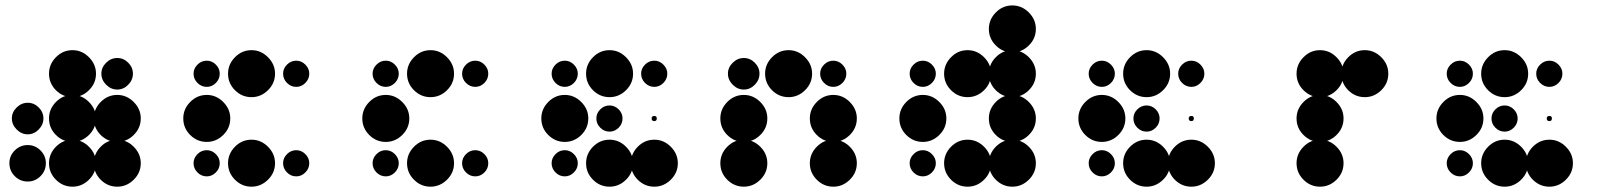

<svg xmlns="http://www.w3.org/2000/svg" viewBox="-20 -691 6040 715"><path d="M416.7 -170.8Q451.7 -170.8 477.9 -144.6Q504.2 -118.3 504.2 -83.3Q504.2 -47.5 477.9 -21.7Q451.7 4.2 416.7 4.2Q380.8 4.2 355 -21.7Q329.2 -47.5 329.2 -83.3Q329.2 -118.3 355 -144.6Q380.8 -170.8 416.7 -170.8ZM250 -170.8Q285 -170.8 311.2 -144.6Q337.5 -118.3 337.5 -83.3Q337.5 -47.5 311.2 -21.7Q285 4.2 250 4.2Q214.2 4.2 188.3 -21.7Q162.5 -47.5 162.5 -83.3Q162.5 -118.3 188.3 -144.6Q214.2 -170.8 250 -170.8ZM83.3 -150.8Q110.8 -150.8 130.8 -130.8Q150.8 -110.8 150.8 -83.3Q150.8 -55 130.8 -35Q110.8 -15 83.3 -15Q55 -15 35 -35Q15 -55 15 -83.3Q15 -110.8 35 -130.8Q55 -150.8 83.3 -150.8ZM416.7 -337.5Q451.7 -337.5 477.9 -311.2Q504.2 -285 504.2 -250Q504.2 -214.2 477.9 -188.3Q451.7 -162.5 416.7 -162.5Q380.8 -162.5 355 -188.3Q329.2 -214.2 329.2 -250Q329.2 -285 355 -311.2Q380.8 -337.5 416.7 -337.5ZM250 -337.5Q285 -337.5 311.2 -311.2Q337.5 -285 337.5 -250Q337.5 -214.2 311.2 -188.3Q285 -162.5 250 -162.5Q214.2 -162.5 188.3 -188.3Q162.5 -214.2 162.5 -250Q162.5 -285 188.3 -311.2Q214.2 -337.5 250 -337.5ZM42.1 -290.8Q60 -308.3 83.3 -308.3Q106.7 -308.3 124.2 -290.8Q141.7 -273.3 141.7 -250Q141.7 -226.7 124.2 -208.8Q106.7 -190.8 83.3 -190.8Q60 -190.8 42.1 -208.8Q24.2 -226.7 24.2 -250Q24.2 -273.3 42.1 -290.8ZM375.4 -457.5Q393.3 -475 416.7 -475Q440 -475 457.5 -457.5Q475 -440 475 -416.7Q475 -393.3 457.5 -375.4Q440 -357.5 416.7 -357.5Q393.3 -357.5 375.4 -375.4Q357.5 -393.3 357.5 -416.7Q357.5 -440 375.4 -457.5ZM250 -504.2Q285 -504.2 311.2 -477.9Q337.5 -451.7 337.5 -416.7Q337.5 -380.8 311.2 -355Q285 -329.2 250 -329.2Q214.2 -329.2 188.3 -355Q162.5 -380.8 162.5 -416.7Q162.5 -451.7 188.3 -477.9Q214.2 -504.2 250 -504.2Z M1083.3 -131.7Q1102.5 -131.7 1117.1 -117.1Q1131.7 -102.5 1131.7 -83.3Q1131.7 -63.3 1117.1 -48.8Q1102.5 -34.2 1083.3 -34.2Q1063.3 -34.2 1048.8 -48.8Q1034.2 -63.3 1034.2 -83.3Q1034.2 -102.5 1048.8 -117.1Q1063.3 -131.7 1083.3 -131.7ZM916.7 -170.8Q951.7 -170.8 977.9 -144.6Q1004.2 -118.3 1004.2 -83.3Q1004.2 -47.5 977.9 -21.7Q951.7 4.2 916.7 4.2Q880.8 4.2 855 -21.7Q829.2 -47.5 829.2 -83.3Q829.2 -118.3 855 -144.6Q880.8 -170.8 916.7 -170.8ZM750 -131.7Q769.2 -131.7 783.8 -117.1Q798.3 -102.5 798.3 -83.3Q798.3 -63.3 783.8 -48.8Q769.2 -34.2 750 -34.2Q730 -34.2 715.4 -48.8Q700.8 -63.3 700.8 -83.3Q700.8 -102.5 715.4 -117.1Q730 -131.7 750 -131.7ZM750 -337.5Q785 -337.5 811.3 -311.2Q837.5 -285 837.5 -250Q837.5 -214.2 811.3 -188.3Q785 -162.5 750 -162.5Q714.2 -162.5 688.3 -188.3Q662.5 -214.2 662.5 -250Q662.5 -285 688.3 -311.2Q714.2 -337.5 750 -337.5ZM1083.3 -465Q1102.5 -465 1117.1 -450.4Q1131.7 -435.8 1131.7 -416.7Q1131.7 -396.7 1117.1 -382.1Q1102.5 -367.5 1083.3 -367.5Q1063.3 -367.5 1048.8 -382.1Q1034.2 -396.7 1034.2 -416.7Q1034.2 -435.8 1048.8 -450.4Q1063.3 -465 1083.3 -465ZM916.7 -504.2Q951.7 -504.2 977.9 -477.9Q1004.2 -451.7 1004.2 -416.7Q1004.2 -380.8 977.9 -355Q951.7 -329.2 916.7 -329.2Q880.8 -329.2 855 -355Q829.2 -380.8 829.2 -416.7Q829.2 -451.7 855 -477.9Q880.8 -504.2 916.7 -504.2ZM750 -465Q769.2 -465 783.8 -450.4Q798.3 -435.8 798.3 -416.7Q798.3 -396.7 783.8 -382.1Q769.2 -367.5 750 -367.5Q730 -367.5 715.4 -382.1Q700.8 -396.7 700.8 -416.7Q700.8 -435.8 715.4 -450.4Q730 -465 750 -465Z M1750 -131.7Q1769.2 -131.7 1783.8 -117.1Q1798.3 -102.5 1798.3 -83.3Q1798.3 -63.3 1783.8 -48.8Q1769.2 -34.2 1750 -34.2Q1730 -34.2 1715.4 -48.8Q1700.8 -63.3 1700.8 -83.3Q1700.8 -102.5 1715.4 -117.1Q1730 -131.7 1750 -131.7ZM1583.3 -170.8Q1618.3 -170.8 1644.6 -144.6Q1670.8 -118.3 1670.8 -83.3Q1670.8 -47.5 1644.6 -21.7Q1618.3 4.2 1583.3 4.2Q1547.5 4.2 1521.7 -21.7Q1495.8 -47.5 1495.8 -83.3Q1495.8 -118.3 1521.7 -144.6Q1547.5 -170.8 1583.3 -170.8ZM1416.7 -131.7Q1435.8 -131.7 1450.4 -117.1Q1465 -102.5 1465 -83.3Q1465 -63.3 1450.4 -48.8Q1435.8 -34.2 1416.7 -34.2Q1396.7 -34.2 1382.1 -48.8Q1367.5 -63.3 1367.5 -83.3Q1367.5 -102.5 1382.1 -117.1Q1396.7 -131.7 1416.7 -131.7ZM1416.7 -337.5Q1451.7 -337.5 1477.9 -311.2Q1504.2 -285 1504.2 -250Q1504.2 -214.2 1477.9 -188.3Q1451.7 -162.5 1416.7 -162.5Q1380.8 -162.5 1355 -188.3Q1329.2 -214.2 1329.2 -250Q1329.2 -285 1355 -311.2Q1380.8 -337.5 1416.7 -337.5ZM1750 -465Q1769.2 -465 1783.8 -450.4Q1798.3 -435.8 1798.3 -416.7Q1798.3 -396.7 1783.8 -382.1Q1769.2 -367.5 1750 -367.5Q1730 -367.5 1715.4 -382.1Q1700.8 -396.7 1700.8 -416.7Q1700.8 -435.8 1715.4 -450.4Q1730 -465 1750 -465ZM1583.3 -504.2Q1618.3 -504.2 1644.6 -477.9Q1670.8 -451.7 1670.8 -416.7Q1670.8 -380.8 1644.6 -355Q1618.3 -329.2 1583.3 -329.2Q1547.5 -329.2 1521.7 -355Q1495.8 -380.8 1495.8 -416.7Q1495.8 -451.7 1521.7 -477.9Q1547.5 -504.2 1583.3 -504.2ZM1416.7 -465Q1435.8 -465 1450.4 -450.4Q1465 -435.8 1465 -416.7Q1465 -396.7 1450.4 -382.1Q1435.8 -367.5 1416.7 -367.5Q1396.7 -367.5 1382.1 -382.1Q1367.5 -396.7 1367.5 -416.7Q1367.5 -435.8 1382.1 -450.4Q1396.7 -465 1416.7 -465Z M2416.7 -170.8Q2451.7 -170.8 2477.9 -144.6Q2504.2 -118.3 2504.2 -83.3Q2504.2 -47.5 2477.9 -21.7Q2451.7 4.2 2416.7 4.2Q2380.8 4.2 2355 -21.7Q2329.2 -47.5 2329.2 -83.3Q2329.2 -118.3 2355 -144.6Q2380.8 -170.8 2416.7 -170.8ZM2250 -170.8Q2285 -170.8 2311.2 -144.6Q2337.5 -118.3 2337.5 -83.3Q2337.5 -47.5 2311.2 -21.7Q2285 4.2 2250 4.2Q2214.2 4.2 2188.3 -21.7Q2162.5 -47.5 2162.5 -83.3Q2162.5 -118.3 2188.3 -144.6Q2214.2 -170.8 2250 -170.8ZM2083.3 -131.7Q2102.5 -131.7 2117.1 -117.1Q2131.7 -102.5 2131.7 -83.3Q2131.7 -63.3 2117.1 -48.8Q2102.5 -34.2 2083.3 -34.2Q2063.3 -34.2 2048.8 -48.8Q2034.2 -63.3 2034.2 -83.3Q2034.2 -102.5 2048.8 -117.1Q2063.3 -131.7 2083.3 -131.7ZM2250 -92.5Q2259.2 -92.5 2259.2 -83.3Q2259.2 -73.3 2250 -73.3Q2240 -73.3 2240 -83.3Q2240 -92.5 2250 -92.5ZM2083.3 -131.7Q2102.5 -131.7 2117.1 -117.1Q2131.7 -102.5 2131.7 -83.3Q2131.7 -63.3 2117.1 -48.8Q2102.5 -34.2 2083.3 -34.2Q2063.3 -34.2 2048.8 -48.8Q2034.2 -63.3 2034.2 -83.3Q2034.2 -102.5 2048.8 -117.1Q2063.3 -131.7 2083.3 -131.7ZM2416.7 -259.2Q2425.8 -259.2 2425.8 -250Q2425.8 -240 2416.7 -240Q2406.7 -240 2406.7 -250Q2406.7 -259.2 2416.7 -259.2ZM2250 -298.3Q2269.2 -298.3 2283.8 -283.8Q2298.3 -269.2 2298.3 -250Q2298.3 -230 2283.8 -215.4Q2269.2 -200.8 2250 -200.8Q2230 -200.8 2215.4 -215.4Q2200.8 -230 2200.8 -250Q2200.8 -269.2 2215.4 -283.8Q2230 -298.3 2250 -298.3ZM2083.3 -337.5Q2118.3 -337.5 2144.6 -311.2Q2170.8 -285 2170.8 -250Q2170.8 -214.2 2144.6 -188.3Q2118.3 -162.5 2083.3 -162.5Q2047.5 -162.5 2021.7 -188.3Q1995.8 -214.2 1995.8 -250Q1995.8 -285 2021.7 -311.2Q2047.5 -337.5 2083.3 -337.5ZM2416.7 -465Q2435.8 -465 2450.4 -450.4Q2465 -435.8 2465 -416.7Q2465 -396.7 2450.4 -382.1Q2435.8 -367.5 2416.7 -367.5Q2396.7 -367.5 2382.1 -382.1Q2367.5 -396.7 2367.5 -416.7Q2367.5 -435.8 2382.1 -450.4Q2396.7 -465 2416.7 -465ZM2250 -504.2Q2285 -504.2 2311.2 -477.9Q2337.5 -451.7 2337.5 -416.7Q2337.5 -380.8 2311.2 -355Q2285 -329.2 2250 -329.2Q2214.2 -329.2 2188.3 -355Q2162.5 -380.8 2162.5 -416.7Q2162.5 -451.7 2188.3 -477.9Q2214.2 -504.2 2250 -504.2ZM2083.3 -465Q2102.5 -465 2117.1 -450.4Q2131.7 -435.8 2131.7 -416.7Q2131.7 -396.7 2117.1 -382.1Q2102.5 -367.5 2083.3 -367.5Q2063.3 -367.5 2048.8 -382.1Q2034.2 -396.7 2034.2 -416.7Q2034.2 -435.8 2048.8 -450.4Q2063.3 -465 2083.3 -465Z M3083.3 -170.8Q3118.3 -170.8 3144.6 -144.6Q3170.8 -118.3 3170.8 -83.3Q3170.8 -47.5 3144.6 -21.7Q3118.3 4.2 3083.3 4.2Q3047.5 4.2 3021.7 -21.7Q2995.8 -47.5 2995.8 -83.3Q2995.8 -118.3 3021.7 -144.6Q3047.5 -170.8 3083.3 -170.8ZM2750 -170.8Q2785 -170.8 2811.3 -144.6Q2837.5 -118.3 2837.5 -83.3Q2837.5 -47.5 2811.3 -21.7Q2785 4.2 2750 4.2Q2714.2 4.2 2688.3 -21.7Q2662.5 -47.5 2662.5 -83.3Q2662.5 -118.3 2688.3 -144.6Q2714.2 -170.8 2750 -170.8ZM3083.3 -337.5Q3118.3 -337.5 3144.6 -311.2Q3170.8 -285 3170.8 -250Q3170.8 -214.2 3144.6 -188.3Q3118.3 -162.5 3083.3 -162.5Q3047.5 -162.5 3021.7 -188.3Q2995.8 -214.2 2995.8 -250Q2995.8 -285 3021.7 -311.2Q3047.5 -337.5 3083.3 -337.5ZM2750 -337.5Q2785 -337.5 2811.3 -311.2Q2837.5 -285 2837.5 -250Q2837.5 -214.2 2811.3 -188.3Q2785 -162.5 2750 -162.5Q2714.2 -162.5 2688.3 -188.3Q2662.5 -214.2 2662.5 -250Q2662.5 -285 2688.3 -311.2Q2714.2 -337.5 2750 -337.5ZM3083.3 -465Q3102.5 -465 3117.1 -450.4Q3131.7 -435.8 3131.7 -416.7Q3131.7 -396.7 3117.1 -382.1Q3102.5 -367.5 3083.3 -367.5Q3063.3 -367.5 3048.8 -382.1Q3034.2 -396.7 3034.2 -416.7Q3034.2 -435.8 3048.8 -450.4Q3063.3 -465 3083.3 -465ZM2916.7 -504.2Q2951.7 -504.2 2977.9 -477.9Q3004.2 -451.7 3004.2 -416.7Q3004.2 -380.8 2977.9 -355Q2951.7 -329.2 2916.7 -329.2Q2880.8 -329.2 2855 -355Q2829.2 -380.8 2829.2 -416.7Q2829.2 -451.7 2855 -477.9Q2880.8 -504.2 2916.7 -504.2ZM2708.8 -457.5Q2726.7 -475 2750 -475Q2773.3 -475 2790.8 -457.5Q2808.3 -440 2808.3 -416.7Q2808.3 -393.3 2790.8 -375.4Q2773.3 -357.5 2750 -357.5Q2726.7 -357.5 2708.8 -375.4Q2690.8 -393.3 2690.8 -416.7Q2690.8 -440 2708.8 -457.5Z M3750 -170.8Q3785 -170.8 3811.3 -144.6Q3837.5 -118.3 3837.5 -83.3Q3837.5 -47.5 3811.3 -21.7Q3785 4.2 3750 4.2Q3714.2 4.2 3688.3 -21.7Q3662.5 -47.5 3662.5 -83.3Q3662.5 -118.3 3688.3 -144.6Q3714.2 -170.8 3750 -170.8ZM3583.3 -170.8Q3618.3 -170.8 3644.6 -144.6Q3670.8 -118.3 3670.8 -83.3Q3670.8 -47.5 3644.6 -21.7Q3618.3 4.2 3583.3 4.2Q3547.5 4.2 3521.7 -21.7Q3495.8 -47.5 3495.8 -83.3Q3495.8 -118.3 3521.7 -144.6Q3547.5 -170.8 3583.3 -170.8ZM3416.7 -131.7Q3435.8 -131.7 3450.4 -117.1Q3465 -102.5 3465 -83.3Q3465 -63.3 3450.4 -48.8Q3435.8 -34.2 3416.7 -34.2Q3396.7 -34.2 3382.1 -48.8Q3367.5 -63.3 3367.5 -83.3Q3367.5 -102.5 3382.1 -117.1Q3396.7 -131.7 3416.7 -131.7ZM3750 -337.5Q3785 -337.5 3811.3 -311.2Q3837.5 -285 3837.5 -250Q3837.5 -214.2 3811.3 -188.3Q3785 -162.5 3750 -162.5Q3714.2 -162.5 3688.3 -188.3Q3662.5 -214.2 3662.5 -250Q3662.5 -285 3688.3 -311.2Q3714.2 -337.5 3750 -337.5ZM3416.7 -337.5Q3451.7 -337.5 3477.9 -311.2Q3504.2 -285 3504.2 -250Q3504.2 -214.2 3477.9 -188.3Q3451.7 -162.5 3416.7 -162.5Q3380.8 -162.5 3355 -188.3Q3329.2 -214.2 3329.2 -250Q3329.2 -285 3355 -311.2Q3380.8 -337.5 3416.7 -337.5ZM3750 -504.2Q3785 -504.2 3811.3 -477.9Q3837.5 -451.7 3837.5 -416.7Q3837.5 -380.8 3811.3 -355Q3785 -329.2 3750 -329.2Q3714.2 -329.2 3688.3 -355Q3662.5 -380.8 3662.5 -416.7Q3662.5 -451.7 3688.3 -477.9Q3714.2 -504.2 3750 -504.2ZM3583.3 -504.2Q3618.3 -504.2 3644.6 -477.9Q3670.8 -451.7 3670.8 -416.7Q3670.8 -380.8 3644.6 -355Q3618.3 -329.2 3583.3 -329.2Q3547.5 -329.2 3521.7 -355Q3495.8 -380.8 3495.8 -416.7Q3495.8 -451.7 3521.7 -477.9Q3547.5 -504.2 3583.3 -504.2ZM3416.7 -465Q3435.8 -465 3450.4 -450.4Q3465 -435.8 3465 -416.7Q3465 -396.7 3450.4 -382.1Q3435.8 -367.5 3416.7 -367.5Q3396.7 -367.5 3382.1 -382.1Q3367.5 -396.7 3367.5 -416.7Q3367.5 -435.8 3382.1 -450.4Q3396.7 -465 3416.7 -465ZM3750 -670.8Q3785 -670.8 3811.3 -644.6Q3837.5 -618.3 3837.5 -583.3Q3837.5 -547.5 3811.3 -521.7Q3785 -495.8 3750 -495.8Q3714.2 -495.8 3688.3 -521.7Q3662.5 -547.5 3662.5 -583.3Q3662.5 -618.3 3688.3 -644.6Q3714.2 -670.8 3750 -670.8Z M4416.7 -170.8Q4451.7 -170.8 4477.9 -144.6Q4504.2 -118.3 4504.2 -83.3Q4504.2 -47.5 4477.9 -21.7Q4451.7 4.2 4416.7 4.2Q4380.8 4.2 4355 -21.7Q4329.2 -47.5 4329.2 -83.3Q4329.2 -118.3 4355 -144.6Q4380.8 -170.8 4416.7 -170.8ZM4250 -170.8Q4285 -170.8 4311.2 -144.6Q4337.5 -118.3 4337.5 -83.3Q4337.5 -47.5 4311.2 -21.7Q4285 4.2 4250 4.2Q4214.2 4.2 4188.3 -21.7Q4162.5 -47.5 4162.5 -83.3Q4162.5 -118.3 4188.3 -144.6Q4214.2 -170.8 4250 -170.8ZM4083.3 -131.7Q4102.5 -131.7 4117.1 -117.1Q4131.7 -102.5 4131.7 -83.3Q4131.7 -63.3 4117.1 -48.8Q4102.5 -34.2 4083.3 -34.2Q4063.3 -34.2 4048.8 -48.8Q4034.2 -63.3 4034.2 -83.3Q4034.2 -102.5 4048.8 -117.1Q4063.3 -131.7 4083.3 -131.7ZM4250 -92.5Q4259.2 -92.5 4259.2 -83.3Q4259.2 -73.3 4250 -73.3Q4240 -73.3 4240 -83.3Q4240 -92.5 4250 -92.5ZM4083.3 -131.7Q4102.5 -131.7 4117.1 -117.1Q4131.7 -102.5 4131.7 -83.3Q4131.7 -63.3 4117.1 -48.8Q4102.5 -34.2 4083.3 -34.2Q4063.3 -34.2 4048.8 -48.8Q4034.2 -63.3 4034.2 -83.3Q4034.2 -102.5 4048.8 -117.1Q4063.3 -131.7 4083.3 -131.7ZM4416.7 -259.2Q4425.8 -259.2 4425.8 -250Q4425.8 -240 4416.7 -240Q4406.7 -240 4406.7 -250Q4406.7 -259.2 4416.7 -259.2ZM4250 -298.3Q4269.2 -298.3 4283.8 -283.8Q4298.3 -269.2 4298.3 -250Q4298.3 -230 4283.8 -215.4Q4269.2 -200.8 4250 -200.8Q4230 -200.8 4215.4 -215.4Q4200.8 -230 4200.8 -250Q4200.8 -269.2 4215.4 -283.8Q4230 -298.3 4250 -298.3ZM4083.3 -337.5Q4118.3 -337.5 4144.6 -311.2Q4170.8 -285 4170.8 -250Q4170.8 -214.2 4144.6 -188.3Q4118.3 -162.5 4083.3 -162.5Q4047.5 -162.5 4021.7 -188.3Q3995.8 -214.2 3995.8 -250Q3995.8 -285 4021.7 -311.2Q4047.5 -337.5 4083.3 -337.5ZM4416.7 -465Q4435.8 -465 4450.4 -450.4Q4465 -435.8 4465 -416.7Q4465 -396.7 4450.4 -382.1Q4435.8 -367.5 4416.7 -367.5Q4396.7 -367.5 4382.1 -382.1Q4367.5 -396.7 4367.5 -416.7Q4367.5 -435.8 4382.1 -450.4Q4396.7 -465 4416.7 -465ZM4250 -504.2Q4285 -504.2 4311.2 -477.9Q4337.5 -451.7 4337.5 -416.7Q4337.5 -380.8 4311.2 -355Q4285 -329.2 4250 -329.2Q4214.2 -329.2 4188.3 -355Q4162.5 -380.8 4162.5 -416.7Q4162.5 -451.7 4188.3 -477.9Q4214.2 -504.2 4250 -504.2ZM4083.3 -465Q4102.5 -465 4117.1 -450.4Q4131.7 -435.8 4131.7 -416.7Q4131.7 -396.7 4117.1 -382.1Q4102.5 -367.5 4083.3 -367.5Q4063.3 -367.5 4048.8 -382.1Q4034.2 -396.7 4034.2 -416.7Q4034.2 -435.8 4048.8 -450.4Q4063.3 -465 4083.3 -465Z M5062.5 -504.2Q5097.5 -504.2 5123.8 -477.9Q5150 -451.7 5150 -416.7Q5150 -380.8 5123.8 -355Q5097.5 -329.2 5062.5 -329.2Q5026.7 -329.2 5000.8 -355Q4975 -380.8 4975 -416.7Q4975 -451.7 5000.8 -477.9Q5026.7 -504.2 5062.5 -504.2ZM4854.6 -457.5Q4872.5 -475 4895.8 -475Q4919.2 -475 4936.7 -457.5Q4954.2 -440 4954.2 -416.7Q4954.2 -393.3 4936.7 -375.4Q4919.2 -357.5 4895.8 -357.5Q4872.5 -357.5 4854.6 -375.4Q4836.7 -393.3 4836.7 -416.7Q4836.7 -440 4854.6 -457.5ZM4895.8 -170.8Q4930.8 -170.8 4957.1 -144.6Q4983.3 -118.3 4983.3 -83.3Q4983.3 -47.5 4957.1 -21.7Q4930.8 4.2 4895.8 4.2Q4860 4.2 4834.2 -21.7Q4808.3 -47.5 4808.3 -83.3Q4808.3 -118.3 4834.2 -144.6Q4860 -170.8 4895.8 -170.8ZM4895.8 -337.5Q4930.8 -337.5 4957.1 -311.2Q4983.3 -285 4983.3 -250Q4983.3 -214.2 4957.1 -188.3Q4930.8 -162.5 4895.8 -162.5Q4860 -162.5 4834.2 -188.3Q4808.3 -214.2 4808.3 -250Q4808.3 -285 4834.2 -311.2Q4860 -337.5 4895.8 -337.5ZM4895.8 -504.2Q4930.8 -504.2 4957.1 -477.9Q4983.3 -451.7 4983.3 -416.7Q4983.3 -380.8 4957.1 -355Q4930.8 -329.2 4895.8 -329.2Q4860 -329.2 4834.2 -355Q4808.3 -380.8 4808.3 -416.7Q4808.3 -451.7 4834.2 -477.9Q4860 -504.2 4895.8 -504.2Z M5750 -170.8Q5785 -170.8 5811.2 -144.6Q5837.5 -118.3 5837.5 -83.3Q5837.5 -47.5 5811.2 -21.7Q5785 4.2 5750 4.2Q5714.2 4.2 5688.3 -21.7Q5662.5 -47.5 5662.5 -83.3Q5662.5 -118.3 5688.3 -144.6Q5714.2 -170.8 5750 -170.8ZM5583.3 -170.8Q5618.3 -170.8 5644.6 -144.6Q5670.8 -118.3 5670.8 -83.3Q5670.8 -47.5 5644.6 -21.7Q5618.3 4.2 5583.3 4.2Q5547.5 4.2 5521.7 -21.7Q5495.8 -47.5 5495.8 -83.3Q5495.8 -118.3 5521.7 -144.6Q5547.5 -170.8 5583.3 -170.8ZM5416.7 -131.7Q5435.8 -131.7 5450.4 -117.1Q5465 -102.5 5465 -83.3Q5465 -63.3 5450.4 -48.8Q5435.8 -34.2 5416.7 -34.2Q5396.7 -34.2 5382.1 -48.8Q5367.5 -63.3 5367.5 -83.3Q5367.5 -102.5 5382.1 -117.1Q5396.7 -131.7 5416.7 -131.7ZM5583.3 -92.5Q5592.5 -92.5 5592.5 -83.3Q5592.5 -73.3 5583.3 -73.3Q5573.3 -73.3 5573.3 -83.3Q5573.3 -92.5 5583.3 -92.5ZM5416.7 -131.7Q5435.8 -131.7 5450.4 -117.1Q5465 -102.5 5465 -83.3Q5465 -63.3 5450.4 -48.8Q5435.8 -34.2 5416.7 -34.2Q5396.7 -34.2 5382.1 -48.8Q5367.5 -63.3 5367.5 -83.3Q5367.5 -102.5 5382.1 -117.1Q5396.7 -131.7 5416.7 -131.7ZM5750 -259.2Q5759.2 -259.2 5759.2 -250Q5759.2 -240 5750 -240Q5740 -240 5740 -250Q5740 -259.2 5750 -259.2ZM5583.3 -298.3Q5602.5 -298.3 5617.1 -283.8Q5631.7 -269.2 5631.7 -250Q5631.7 -230 5617.1 -215.4Q5602.5 -200.8 5583.3 -200.8Q5563.3 -200.8 5548.8 -215.4Q5534.2 -230 5534.2 -250Q5534.2 -269.2 5548.8 -283.8Q5563.3 -298.3 5583.3 -298.3ZM5416.7 -337.5Q5451.7 -337.5 5477.9 -311.2Q5504.2 -285 5504.2 -250Q5504.2 -214.2 5477.9 -188.3Q5451.7 -162.5 5416.7 -162.5Q5380.8 -162.5 5355 -188.3Q5329.2 -214.2 5329.2 -250Q5329.2 -285 5355 -311.2Q5380.8 -337.5 5416.7 -337.5ZM5750 -465Q5769.2 -465 5783.8 -450.4Q5798.3 -435.8 5798.3 -416.7Q5798.3 -396.7 5783.8 -382.1Q5769.2 -367.5 5750 -367.5Q5730 -367.5 5715.4 -382.1Q5700.8 -396.7 5700.8 -416.7Q5700.8 -435.8 5715.4 -450.4Q5730 -465 5750 -465ZM5583.3 -504.2Q5618.3 -504.2 5644.6 -477.9Q5670.8 -451.7 5670.8 -416.7Q5670.8 -380.8 5644.6 -355Q5618.3 -329.2 5583.3 -329.2Q5547.5 -329.2 5521.7 -355Q5495.8 -380.8 5495.8 -416.7Q5495.8 -451.7 5521.7 -477.9Q5547.5 -504.2 5583.3 -504.2ZM5416.7 -465Q5435.8 -465 5450.4 -450.4Q5465 -435.8 5465 -416.7Q5465 -396.7 5450.4 -382.1Q5435.8 -367.5 5416.7 -367.5Q5396.7 -367.5 5382.1 -382.1Q5367.5 -396.7 5367.5 -416.7Q5367.5 -435.8 5382.1 -450.4Q5396.7 -465 5416.7 -465Z"/></svg>

Font: 0xA000-Dots-Mono
Style: Dots-Mono
Weight: 400
Version: Version 0.1